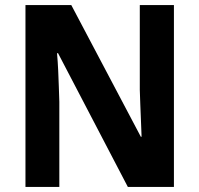

<svg xmlns="http://www.w3.org/2000/svg" viewBox="-20 -734 783 754"><path d="M663 0H482L208 -525H204Q207 -490 208.5 -457.5Q210 -425 211 -394Q212 -363 213 -334V0H80V-714H260L533 -197H536Q535 -230 533.5 -261.5Q532 -293 531 -323Q530 -353 529 -381V-714H663Z"/></svg>

Font: Noto Sans Thai SemiCondensed
Style: Bold
Weight: 700
Width: 4
Designer: Monotype Design Team
Foundry: Monotype Imaging Inc.
Version: Version 2.001